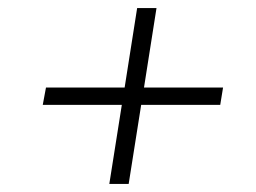

<svg xmlns="http://www.w3.org/2000/svg" viewBox="-20 -585 635 476"><path d="M251 -129 282 -325H86L94 -368H289L320 -565H368L337 -368H533L526 -325H330L299 -129Z"/></svg>

Font: MuseoModerno Thin ExtraLight
Style: Italic
Weight: 250
Italic angle: -9°
Version: Version 1.003